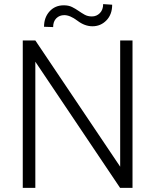

<svg xmlns="http://www.w3.org/2000/svg" viewBox="-20 -906 750 926"><path d="M89.8 0V-710.9H150.4L559.6 -102.1V-710.9H619.1V0H559.1L150.4 -608.4V0ZM192.4 -776.9Q192.4 -821.8 219 -851.1Q245.6 -880.4 287.6 -880.4Q311 -880.4 327.6 -872.1Q344.2 -863.8 358.9 -853.5Q373.5 -843.3 388.4 -835Q403.3 -826.7 423.3 -826.7Q445.8 -826.7 461.7 -842.8Q477.5 -858.9 477.5 -886.2L521 -883.3Q521 -836.4 493.4 -807.9Q465.8 -779.3 425.8 -779.3Q388.7 -779.3 353.3 -806.2Q317.9 -833 290 -833Q267.1 -833 251.7 -817.9Q236.3 -802.7 236.3 -775.4Z"/></svg>

Font: Roboto Light
Style: Regular
Weight: 300
Designer: Google
Version: Version 2.137; 2017